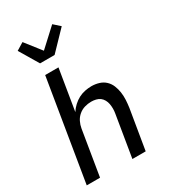

<svg xmlns="http://www.w3.org/2000/svg" viewBox="-235 -1102 1070 1213"><g transform="rotate(-30 300.0 -495.5)"><path d="M29 0 150 -735H247L198 -437Q212 -459 231.5 -477Q251 -495 273 -506.5Q295 -518 319.5 -523Q344 -528 367 -528Q395 -528 421.5 -520Q448 -512 467 -494Q486 -476 496 -451.5Q506 -427 510 -400Q514 -373 512.5 -345Q511 -317 507 -289L459 0H362L412 -303Q415 -320 415 -337.5Q415 -355 412 -371.5Q409 -388 401 -402.5Q393 -417 380.5 -426.5Q368 -436 351 -440Q334 -444 317 -444Q293 -444 269 -437Q245 -430 225.5 -413.5Q206 -397 195 -374.5Q184 -352 180 -328L126 0ZM159 -815 76 -954 130 -987 220 -872 349 -991 395 -950 265 -815Z"/></g></svg>

Font: Iosevka Custom Medium
Style: Italic
Weight: 500
Italic angle: -9°
Designer: Belleve Invis
Foundry: Belleve Invis
Version: Version 27.0.1